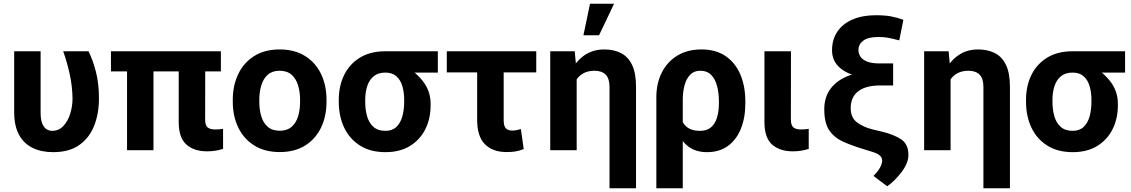

<svg xmlns="http://www.w3.org/2000/svg" viewBox="-20 -802 6037 1025"><path d="M55.7 -528.3H196.8V-202.6Q196.8 -165 205.1 -143.6Q213.4 -122.1 227.5 -112.8Q241.7 -103.5 258.8 -103.5Q293.9 -103.5 318.1 -129.2Q342.3 -154.8 354.7 -194.6Q367.2 -234.4 367.2 -276.4Q366.2 -341.3 352.5 -404.5Q338.9 -467.8 317.4 -528.3H452.6Q475.1 -483.4 491.7 -420.2Q508.3 -356.9 508.3 -276.4Q508.3 -196.3 482.9 -131.3Q457.5 -66.4 403.6 -28.1Q349.6 10.3 263.7 10.3Q200.7 10.3 154.1 -12.5Q107.4 -35.2 81.5 -82.5Q55.7 -129.9 55.7 -203.6Z M1159.2 -528.3V-420.9H572.3V-528.3ZM799.3 -528.3V0H658.2V-528.3ZM934.1 -528.3H1075.7L1075.2 -165.5Q1075.2 -132.3 1088.6 -121.6Q1102.1 -110.8 1129.4 -110.8Q1142.1 -110.8 1152.6 -111.8Q1163.1 -112.8 1170.9 -114.3V-7.3Q1153.3 -1.5 1132.3 2.2Q1111.3 5.9 1085.5 5.9Q1016.1 5.9 975.1 -30.3Q934.1 -66.4 934.1 -150.4Z M1222.7 -258.8V-269Q1222.7 -345.7 1252 -406.7Q1281.2 -467.8 1337.2 -502.9Q1393.1 -538.1 1472.7 -538.1Q1552.7 -538.1 1608.9 -502.9Q1665 -467.8 1694.1 -406.7Q1723.1 -345.7 1723.1 -269V-258.8Q1723.1 -181.6 1694.1 -121.1Q1665 -60.5 1609.4 -25.4Q1553.7 9.8 1473.6 9.8Q1393.6 9.8 1337.4 -25.4Q1281.2 -60.5 1252 -121.1Q1222.7 -181.6 1222.7 -258.8ZM1364.3 -269V-258.8Q1364.3 -215.8 1375 -180.7Q1385.7 -145.5 1409.7 -124.8Q1433.6 -104 1473.6 -104Q1512.7 -104 1536.6 -124.8Q1560.5 -145.5 1571.3 -180.7Q1582 -215.8 1582 -258.8V-269Q1582 -311 1571.3 -346.4Q1560.5 -381.8 1536.6 -403.1Q1512.7 -424.3 1472.7 -424.3Q1433.1 -424.3 1409.4 -403.1Q1385.7 -381.8 1375 -346.4Q1364.3 -311 1364.3 -269Z M1788.6 -258.8V-269Q1788.6 -343.3 1817.4 -401.9Q1846.2 -460.4 1901.6 -494.4Q1957 -528.3 2036.6 -528.3Q2052.7 -520.5 2070.3 -492.2Q2087.9 -463.9 2130.9 -451.2Q2189 -428.2 2233.9 -373.3Q2278.8 -318.4 2278.8 -249V-238.8Q2278.8 -168.9 2250.7 -112.5Q2222.7 -56.2 2168.9 -22.9Q2115.2 10.3 2037.6 10.3Q1957.5 10.3 1901.9 -24.9Q1846.2 -60.1 1817.4 -120.8Q1788.6 -181.6 1788.6 -258.8ZM1929.7 -269V-258.8Q1929.7 -215.8 1939.9 -180.7Q1950.2 -145.5 1973.9 -124.5Q1997.6 -103.5 2037.6 -103.5Q2074.2 -103.5 2096.2 -124.5Q2118.2 -145.5 2127.9 -180.7Q2137.7 -215.8 2137.7 -258.8V-269Q2137.7 -308.6 2128.2 -341.6Q2118.7 -374.5 2096.4 -394.5Q2074.2 -414.5 2037.1 -414.5Q1998 -414.5 1974.4 -394.5Q1950.7 -374.5 1940.2 -341.6Q1929.7 -308.6 1929.7 -269ZM2317.4 -528.3V-414.5H2037.1V-528.3Z M2842.8 -528.3V-415.5H2365.2V-528.3ZM2527.3 -528.3H2668.9V-160.6Q2668.9 -128.9 2680.7 -116.9Q2692.4 -105 2713.4 -105Q2729.5 -105 2739.3 -107.4Q2749 -109.9 2760.7 -113.3L2775.9 -6.3Q2752 3.4 2731 6.6Q2710 9.8 2684.6 9.8Q2610.4 9.8 2568.8 -32Q2527.3 -73.7 2527.3 -162.1Z M3058.6 -415.5V0H2917.5V-528.3H3048.3ZM3031.3 -282.2 2999.5 -281.2Q2999.5 -355.5 3025.1 -413.6Q3050.8 -471.7 3097.2 -504.9Q3143.6 -538.1 3205.6 -538.1Q3256.3 -538.1 3294.7 -518.8Q3333 -499.5 3354.2 -455.8Q3375.5 -412.1 3375.5 -337.9V203.1H3233.9V-337.9Q3233.9 -383.3 3213.1 -403.8Q3192.4 -424.3 3153.8 -424.3Q3113.3 -424.3 3085.9 -405.5Q3058.6 -386.7 3044.9 -354.5Q3031.3 -322.3 3031.3 -282.2ZM3094.7 -613.8 3129.9 -782.2H3258.3L3178.2 -613.8Z M3483.9 203.1V-282.2Q3483.9 -357.4 3513.2 -415Q3542.5 -472.7 3596.4 -505.4Q3650.4 -538.1 3725.1 -538.1Q3801.8 -538.1 3853.8 -502.4Q3905.8 -466.8 3932.4 -404.3Q3959 -341.8 3959 -260.7V-250.5Q3959 -174.3 3935.5 -115.5Q3912.1 -56.6 3866.5 -23.2Q3820.8 10.3 3754.4 10.3Q3691.4 10.3 3650.6 -23.2Q3609.9 -56.6 3587.2 -114.7Q3564.5 -172.9 3555.7 -245.6Q3558.1 -244.1 3580.8 -234.4Q3603.5 -224.6 3604 -224.6Q3607.9 -170.4 3633.8 -137Q3659.7 -103.5 3717.3 -103.5Q3754.4 -103.5 3776.4 -122.8Q3798.3 -142.1 3808.1 -175.3Q3817.9 -208.5 3817.9 -250.5V-260.7Q3817.9 -305.7 3808.1 -342.8Q3798.3 -379.9 3776.6 -402.1Q3754.9 -424.3 3717.8 -424.3Q3685.1 -424.3 3664.6 -403.1Q3644 -381.8 3634.5 -346.7Q3625 -311.5 3625 -269V203.1Z M4061 -528.3H4202.6L4202.1 -165.5Q4202.1 -132.3 4215.8 -121.6Q4229.5 -110.8 4256.3 -110.8Q4269 -110.8 4279.5 -111.8Q4290 -112.8 4297.4 -114.3V-7.3Q4279.8 -1.5 4259 2.2Q4238.3 5.9 4212.4 5.9Q4143.1 5.9 4102 -30.3Q4061 -66.4 4061 -150.4Z M4802.7 -696.3 4780.8 -586.4Q4743.2 -596.2 4721.2 -600.3Q4699.2 -604.5 4670.4 -604.5Q4614.7 -604.5 4588.9 -585.2Q4563 -565.9 4563 -535.6Q4563 -514.6 4574.2 -498.5Q4585.5 -482.4 4610.1 -472.9Q4634.8 -463.4 4674.8 -463.4H4748V-382.3H4672.9Q4597.7 -382.3 4541.3 -399.4Q4484.9 -416.5 4453.4 -450.2Q4421.9 -483.9 4421.9 -533.7Q4421.9 -591.8 4450.7 -633.8Q4479.5 -675.8 4532 -698.2Q4584.5 -720.7 4655.3 -720.7Q4703.6 -720.7 4736.6 -714.6Q4769.5 -708.5 4802.7 -696.3ZM4676.3 -424.3H4748V-345.7H4678.2Q4602.1 -345.7 4561.8 -314.9Q4521.5 -284.2 4521.5 -224.1Q4521.5 -173.3 4556.2 -147.9Q4590.8 -122.6 4639.6 -110.8L4687 -99.6Q4752.4 -84 4791.3 -57.9Q4830.1 -31.7 4829.6 26.9Q4829.1 69.3 4792.5 117.2Q4755.9 165 4716.3 192.4L4643.1 137.2Q4667 113.3 4678.2 92.3Q4689.5 71.3 4689.5 54.7Q4689.5 39.6 4676.3 27.8Q4663.1 16.1 4634.3 7.8L4604 -1.5Q4533.2 -22.5 4483.4 -44.7Q4433.6 -66.9 4407 -106.2Q4380.4 -145.5 4380.4 -218.8Q4380.4 -285.2 4416 -331.1Q4451.7 -377 4517.8 -400.6Q4584 -424.3 4676.3 -424.3Z M5054.7 -415.5V0H4913.6V-528.3H5044.4ZM5027.3 -282.2 4995.6 -281.2Q4995.6 -355.5 5021.2 -413.6Q5046.9 -471.7 5093.3 -504.9Q5139.6 -538.1 5201.7 -538.1Q5252.4 -538.1 5290.8 -518.8Q5329.1 -499.5 5350.3 -455.8Q5371.6 -412.1 5371.6 -337.9V203.1H5230V-337.9Q5230 -383.3 5209.2 -403.8Q5188.5 -424.3 5149.9 -424.3Q5109.4 -424.3 5082 -405.5Q5054.7 -386.7 5041 -354.5Q5027.3 -322.3 5027.3 -282.2Z M5457.5 -258.8V-269Q5457.5 -343.3 5486.3 -401.9Q5515.1 -460.4 5570.6 -494.4Q5626 -528.3 5705.6 -528.3Q5721.7 -520.5 5739.3 -492.2Q5756.8 -463.9 5799.8 -451.2Q5857.9 -428.2 5902.8 -373.3Q5947.8 -318.4 5947.8 -249V-238.8Q5947.8 -168.9 5919.7 -112.5Q5891.6 -56.2 5837.9 -22.9Q5784.2 10.3 5706.5 10.3Q5626.5 10.3 5570.8 -24.9Q5515.1 -60.1 5486.3 -120.8Q5457.5 -181.6 5457.5 -258.8ZM5598.6 -269V-258.8Q5598.6 -215.8 5608.9 -180.7Q5619.1 -145.5 5642.8 -124.5Q5666.5 -103.5 5706.5 -103.5Q5743.2 -103.5 5765.1 -124.5Q5787.1 -145.5 5796.9 -180.7Q5806.6 -215.8 5806.6 -258.8V-269Q5806.6 -308.6 5797.1 -341.6Q5787.6 -374.5 5765.4 -394.5Q5743.2 -414.5 5706.1 -414.5Q5667 -414.5 5643.3 -394.5Q5619.6 -374.5 5609.1 -341.6Q5598.6 -308.6 5598.6 -269ZM5986.3 -528.3V-414.5H5706.1V-528.3Z"/></svg>

Font: RobotoDEMO
Style: Regular
Weight: 400
Designer: Christian Robertson
Foundry: Google
Version: Version 2.136